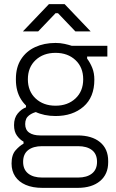

<svg xmlns="http://www.w3.org/2000/svg" viewBox="-20 -708 562 930"><path d="M186 202Q138 202 104.5 187.5Q71 173 53.5 146.5Q36 120 36 84Q36 42 55.5 20Q75 -2 94 -12V-22Q77 -31 62.5 -50.5Q48 -70 48 -102Q48 -137 66 -158.5Q84 -180 106 -188V-208L162 -167Q139 -163 120.5 -149Q102 -135 102 -107Q102 -79 121.5 -65.5Q141 -52 175 -52H356Q425 -52 464.5 -19.5Q504 13 504 72V78Q504 136 464.5 169Q425 202 356 202ZM358 152Q401 152 425.5 132.5Q450 113 450 76Q450 38 425.5 19Q401 0 358 0H184Q141 0 116.5 19Q92 38 92 76Q92 113 116.5 132.5Q141 152 184 152ZM383 -324Q383 -382 345.5 -417Q308 -452 249 -452Q190 -452 152.5 -417Q115 -382 115 -324Q115 -266 152.5 -231Q190 -196 249 -196Q308 -196 345.5 -231Q383 -266 383 -324ZM57 -322V-326Q57 -382 82 -421Q107 -460 150.5 -480Q194 -500 249 -500Q272 -500 292.5 -495.5Q313 -491 328 -486H500V-434H402V-424Q417 -404 427 -379Q437 -354 437 -322Q437 -237 384.5 -191.5Q332 -146 249 -146Q194 -146 150.5 -166.5Q107 -187 82 -226.5Q57 -266 57 -322ZM91 -556 217 -688H293L419 -556H345L261 -644H249L165 -556Z"/></svg>

Font: Space Grotesk Frontify Light
Style: Regular
Weight: 300
Designer: Florian Karsten
Version: Version 2.000